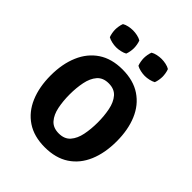

<svg xmlns="http://www.w3.org/2000/svg" viewBox="-196 -787 912 912"><g transform="rotate(45 260.0 -331.0)"><path d="M482 -248Q482 -170 457 -111Q432 -52 382.5 -19.2Q333 13.5 260 13.5Q187 13.5 137.8 -19.5Q88.5 -52.5 63.5 -111.5Q38.5 -170.5 38.5 -248Q38.5 -325.5 63.8 -384.5Q89 -443.5 138.2 -476.5Q187.5 -509.5 260 -509.5Q333.5 -509.5 383 -476.2Q432.5 -443 457.2 -384.2Q482 -325.5 482 -248ZM166 -248Q166 -203.5 173.8 -165.2Q181.5 -127 202 -103.5Q222.5 -80 260.5 -80Q298.5 -80 319 -103.5Q339.5 -127 347.2 -165.2Q355 -203.5 355 -248Q355 -292 347.2 -330.5Q339.5 -369 319 -392.8Q298.5 -416.5 260.5 -416.5Q222.5 -416.5 202 -392.8Q181.5 -369 173.8 -330.5Q166 -292 166 -248ZM101 -619Q101 -628.5 103 -640.8Q105 -653 109 -663Q119.5 -669.5 134.8 -672.8Q150 -676 164 -676Q177.5 -676 193 -672.8Q208.5 -669.5 219 -663Q223 -653 225 -640.8Q227 -628.5 227 -619Q227 -609.5 225 -597.2Q223 -585 219 -575Q208.5 -569 193 -565.5Q177.5 -562 164 -562Q150 -562 134.8 -565.5Q119.5 -569 109 -575Q105 -585 103 -597.2Q101 -609.5 101 -619ZM293 -619Q293 -628.5 295 -640.8Q297 -653 301 -663Q311.5 -669.5 327 -672.8Q342.5 -676 356 -676Q370 -676 385.2 -672.8Q400.5 -669.5 411 -663Q415 -653 417 -640.8Q419 -628.5 419 -619Q419 -609.5 417 -597.2Q415 -585 411 -575Q400.5 -569 385.2 -565.5Q370 -562 356 -562Q342.5 -562 327 -565.5Q311.5 -569 301 -575Q297 -585 295 -597.2Q293 -609.5 293 -619Z"/></g></svg>

Font: Signika Negative SemiBold
Style: Regular
Weight: 600
Designer: Anna Giedryś
Foundry: Anna Giedryś
Version: Version 2.000; ttfautohint (v1.8.3) -l 8 -r 50 -G 200 -x 9 -